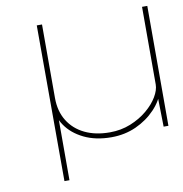

<svg xmlns="http://www.w3.org/2000/svg" viewBox="-78 -598 790 828"><g transform="rotate(-10 317.5 -184.0)"><path d="M138 157 137 -525H160V-203Q160 -145 186 -103Q212 -61 258.5 -38.5Q305 -16 368 -16Q417 -16 459 -33Q501 -50 532.5 -76.5Q564 -103 581 -132Q598 -161 598 -185V-525H621V0H600L597 -155L612 -158Q600 -114 564.5 -76.5Q529 -39 479.5 -16.5Q430 6 371 6Q302 6 251 -19Q200 -44 172.5 -84.5Q145 -125 143 -173L160 -143V157Z"/></g></svg>

Font: Lexend Peta Thin
Style: Regular
Weight: 250
Version: Version 1.007